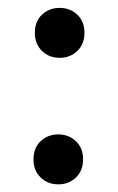

<svg xmlns="http://www.w3.org/2000/svg" viewBox="-20 -474 300 489"><path d="M128.5 -4.5Q101.6 -4.5 83.5 -22Q65.3 -39.6 65.3 -68.2Q65.3 -97.4 83.6 -114.5Q101.9 -131.7 128.5 -131.7Q155.1 -131.7 173.4 -114.4Q191.6 -97.2 191.6 -68.2Q191.6 -39.2 173.4 -21.8Q155.1 -4.5 128.5 -4.5ZM132 -326.7Q105.1 -326.7 86.9 -344.3Q68.8 -361.8 68.8 -390.5Q68.8 -419.7 87.1 -436.8Q105.4 -453.9 132 -453.9Q158.6 -453.9 176.8 -436.7Q195.1 -419.5 195.1 -390.5Q195.1 -361.5 176.8 -344.1Q158.6 -326.7 132 -326.7Z"/></svg>

Font: Russolo 10pt ExtraLight
Style: Regular
Weight: 200
Designer: Micah Stupak-Hahn
Version: Version 1.000